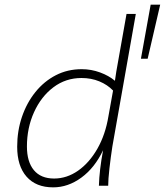

<svg xmlns="http://www.w3.org/2000/svg" viewBox="-20 -800 710 827"><path d="M209 7Q135 7 94.5 -39Q54 -85 54 -168Q54 -236 74.5 -296.5Q95 -357 132.5 -403.5Q170 -450 220.5 -476Q271 -502 332 -502Q373 -502 411 -488Q449 -474 475 -452L481 -492L525 -740H565L464 -169Q457 -124 451.5 -75.5Q446 -27 446 0H406Q408 -68 424 -153Q388 -77 330.5 -35Q273 7 209 7ZM213 -31Q268 -31 316.5 -65Q365 -99 399.5 -159.5Q434 -220 447 -299L467 -410Q443 -435 408 -449.5Q373 -464 331 -464Q263 -464 210 -424Q157 -384 126.5 -316.5Q96 -249 96 -169Q96 -103 126 -67Q156 -31 213 -31ZM587 -547 629 -780H670L616 -547Z"/></svg>

Font: Livvic ExtraLight
Style: Italic
Weight: 275
Italic angle: -10°
Designer: Jacques Le Bailly, Baron von Fonthausen
Version: Version 1.001; ttfautohint (v1.8.2)